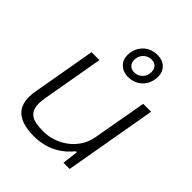

<svg xmlns="http://www.w3.org/2000/svg" viewBox="-216 -892 1030 1030"><g transform="rotate(45 299.5 -377.0)"><path d="M216 12Q164 12 126.5 -1Q89 -14 68.5 -43Q48 -72 48 -119Q48 -132 49.5 -145Q51 -158 54 -172L116 -526H176L115 -178Q113 -165 111.5 -153.5Q110 -142 110 -133Q110 -94 126.5 -74Q143 -54 171 -48Q199 -42 234 -42Q269 -42 304.5 -53.5Q340 -65 371 -87.5Q402 -110 424.5 -144Q447 -178 454 -222L508 -526H568L476 0H429L440 -91H433Q399 -50 362 -27.5Q325 -5 288 3.5Q251 12 216 12ZM347 -570Q311 -570 287 -592.5Q263 -615 263 -650Q263 -700 295 -733Q327 -766 379 -766Q416 -766 439 -743.5Q462 -721 462 -687Q462 -654 448 -627.5Q434 -601 408 -585.5Q382 -570 347 -570ZM354 -611Q373 -611 388 -620.5Q403 -630 411 -645Q419 -660 419 -678Q419 -699 407 -712.5Q395 -726 372 -726Q353 -726 338 -716.5Q323 -707 315 -692Q307 -677 307 -658Q307 -637 320 -624Q333 -611 354 -611Z"/></g></svg>

Font: Archivo SemiExpanded ExtraLight
Style: Italic
Weight: 250
Width: 6
Italic angle: -10°
Designer: Hector Gatti
Foundry: Omnibus-Type
Version: Version 2.001